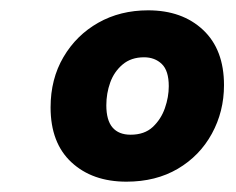

<svg xmlns="http://www.w3.org/2000/svg" viewBox="-20 -764 458 372"><path d="M225 -412Q159 -412 118.5 -449.5Q78 -487 78 -556Q78 -611 103 -653.5Q128 -696 170.5 -720Q213 -744 267 -744Q333 -744 373.5 -706Q414 -668 414 -599Q414 -548 390.5 -505Q367 -462 324.5 -437Q282 -412 225 -412ZM233 -503Q260 -503 276 -518Q292 -533 299.5 -554.5Q307 -576 307 -597Q307 -627 293.5 -640Q280 -653 259 -653Q234 -653 217.5 -639Q201 -625 193.5 -604Q186 -583 186 -560Q186 -531 198 -517Q210 -503 233 -503Z"/></svg>

Font: Bitter Thin ExtraBold
Style: Italic
Weight: 800
Italic angle: -9°
Version: Version 2.002